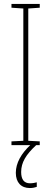

<svg xmlns="http://www.w3.org/2000/svg" viewBox="-20 -734 259 971"><path d="M87 136C87 88 111 48 163 0H181V-19L123 -22V-691L181 -695V-714H38V-695L98 -691V-22L38 -19V0H133C88 42 60 90 60 140C60 189 87 217 131 217C145 217 158 214 166 211V188C160 190 144 193 132 193C102 193 87 174 87 136Z"/></svg>

Font: Noto Sans Arabic UI XCn Th
Style: Regular
Weight: 100
Width: 2
Designer: Monotype Design Team, Nadine Chahine and Nizar Qandah
Foundry: Monotype Imaging Inc.
Version: Version 2.010